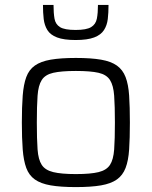

<svg xmlns="http://www.w3.org/2000/svg" viewBox="-20 -754 618 782"><path d="M289 8Q227 8 186.5 1Q146 -6 122 -23Q98 -40 87 -70Q76 -100 72.5 -145.5Q69 -191 69 -255Q69 -319 72.5 -364.5Q76 -410 87 -440Q98 -470 122 -487Q146 -504 186.5 -511Q227 -518 289 -518Q351 -518 391.5 -511Q432 -504 456 -487Q480 -470 491.5 -440Q503 -410 506 -364.5Q509 -319 509 -255Q509 -191 506 -145.5Q503 -100 491.5 -70Q480 -40 456 -23Q432 -6 391.5 1Q351 8 289 8ZM289 -45Q349 -45 381.5 -53Q414 -61 428 -82.5Q442 -104 445 -145.5Q448 -187 448 -255Q448 -322 445 -364Q442 -406 428 -428Q414 -450 381.5 -457.5Q349 -465 289 -465Q230 -465 197 -457.5Q164 -450 150 -428Q136 -406 133 -364Q130 -322 130 -255Q130 -187 133 -145.5Q136 -104 150 -82.5Q164 -61 197 -53Q230 -45 289 -45ZM288 -591Q240 -591 212.5 -601.5Q185 -612 173 -631.5Q161 -651 158 -676.5Q155 -702 155 -734H198Q198 -701 202 -678Q206 -655 224.5 -643.5Q243 -632 288 -632Q332 -632 351 -643.5Q370 -655 374.5 -678Q379 -701 379 -734H422Q422 -702 419 -676.5Q416 -651 403.5 -631.5Q391 -612 363.5 -601.5Q336 -591 288 -591Z"/></svg>

Font: Saira Thin Light
Style: Regular
Weight: 300
Version: Version 1.101